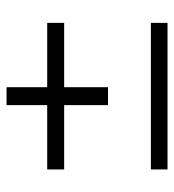

<svg xmlns="http://www.w3.org/2000/svg" viewBox="8 -552 543 600"><g transform="rotate(-90 280.0 -251.5)"><path d="M51 -52H509V0H51ZM308 -186H252V-323H51V-376H252V-503H308V-376H509V-323H308Z"/></g></svg>

Font: Metropolitano Light
Style: Regular
Weight: 300
Designer: Fonts by Alex Slobzheninov & Chris M. Simpson / Changes by Cristiano Sobral
Foundry: Fonts by Alex Slobzheninov & Chris M. Simpson / Changes by Cristiano Sobral
Version: Version 1.00;August 30, 2020;FontCreator 13.0.0.2681 64-bit